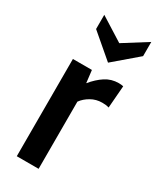

<svg xmlns="http://www.w3.org/2000/svg" viewBox="-190 -792 696 849"><g transform="rotate(30 158.0 -367.5)"><path d="M54 0V-496.5H151L158.5 -433Q185.5 -466 215.8 -485.8Q246 -505.5 283.5 -505.5Q296.5 -505.5 307 -503L298 -389.5Q290 -392 281.8 -393Q273.5 -394 263.5 -394Q232.5 -394 206.8 -379.2Q181 -364.5 165.5 -343V0ZM196.5 -560 76.5 -662.5V-735L196.5 -659.5L316.5 -735V-662.5Z"/></g></svg>

Font: Cabin SemiCondensed SemiBold
Style: Regular
Weight: 600
Width: 4
Designer: Pablo Impallari
Foundry: Pablo Impallari. http://www.impallari.com Igino Marini. http://www.ikern.com
Version: Version 3.001